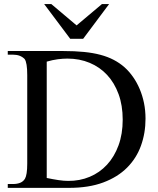

<svg xmlns="http://www.w3.org/2000/svg" viewBox="-20 -909 763 929"><path d="M684.1 -335Q684.1 -265.1 662.1 -204.1Q640.1 -143.1 594.7 -97.7Q549.3 -52.2 479.5 -26.1Q409.7 0 314 0H17.6V-18.6H42.5Q63.5 -18.6 78.4 -24.9Q93.3 -31.2 101.1 -44.9Q106 -53.2 108.9 -71.3Q111.8 -89.4 111.8 -117.7V-545.4Q111.8 -606.4 99.1 -623.5Q88.9 -633.8 75 -639.2Q61 -644.5 42.5 -644.5H17.6V-662.1H286.6Q341.8 -662.1 386 -657.7Q430.2 -653.3 465.8 -643.8Q501.5 -634.3 530 -619.4Q558.6 -604.5 582 -584Q605 -563.5 623.8 -536.6Q642.6 -509.8 656 -478Q669.4 -446.3 676.8 -410.2Q684.1 -374 684.1 -335ZM573.7 -330.1Q573.7 -398.9 553.7 -453.6Q533.7 -508.3 498.3 -546.4Q462.9 -584.5 413.8 -605Q364.7 -625.5 306.2 -625.5Q284.2 -625.5 259.5 -622.3Q234.9 -619.1 206.1 -610.8V-47.9Q236.8 -41.5 262.7 -37.6Q288.6 -33.7 309.6 -33.7Q365.7 -33.2 414.1 -53.5Q462.4 -73.7 497.8 -112.1Q533.2 -150.4 553.5 -205.6Q573.7 -260.7 573.7 -330.1ZM382.3 -721.2H319.8L193.8 -889.2H228.5L350.6 -786.1L473.1 -889.2H507.8Z"/></svg>

Font: Doulos SIL APac
Style: Regular
Weight: 400
Designer: Walt Agee, Victor Gaultney, Peter Martin, Debbi Hosken, Becca Hirsbrunner
Foundry: SIL International
Version: Version 5.000